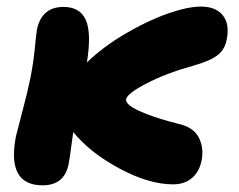

<svg xmlns="http://www.w3.org/2000/svg" viewBox="-20 -533 718 577"><path d="M107.9 23.9Q-0.5 23.9 27.8 -123Q30.3 -134.3 46.4 -194.8Q62.5 -255.4 70.8 -295.9Q80.1 -341.8 84.5 -386.7Q88.9 -431.6 90.8 -442.9Q104.5 -512.2 170.9 -512.2Q220.2 -512.2 237.8 -473.1Q255.4 -434.1 241.2 -345.2Q288.1 -391.1 355 -430.7Q421.9 -470.2 482.9 -491.7Q543.9 -513.2 584 -513.2Q628.4 -513.2 649.7 -486.8Q670.9 -460.4 661.1 -413.1Q655.8 -384.8 634.5 -367.7Q613.3 -350.6 562 -335.9Q478 -312.5 420.2 -282.2Q362.3 -252 358.9 -234.9Q357.4 -226.1 370.4 -215.6Q383.3 -205.1 420.4 -190.4Q457.5 -175.8 515.1 -161.1Q560.5 -151.4 576.9 -120.6Q593.3 -89.8 585.9 -50.8Q579.1 -17.1 556.9 2Q534.7 21 500 21Q427.2 21 338.1 -27.1Q249 -75.2 200.2 -136.2Q197.8 -121.1 193.6 -88.9Q189.5 -56.6 186 -39.1Q173.3 23.9 107.9 23.9Z"/></svg>

Font: Shantell Sans Irregular Bouncy
Style: Italic
Weight: 800
Italic angle: -11.31°
Designer: Stephen Nixon, Anya Danilova, Shantell Martin
Foundry: Arrow Type
Version: Version 1.006;[9816181b4]